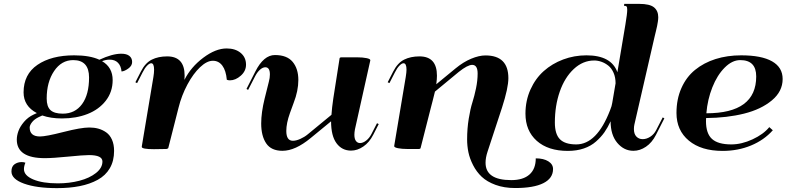

<svg xmlns="http://www.w3.org/2000/svg" viewBox="-20 -762 4023 982"><path d="M301.3 -180.7Q363.8 -180.7 399.7 -229.5Q435.5 -278.3 435.5 -365.7Q435.5 -454.6 354.5 -454.6Q294.4 -454.6 256.6 -398.4Q218.8 -342.3 218.8 -257.8Q218.8 -216.8 238.3 -198.7Q257.8 -180.7 301.3 -180.7ZM275.9 175.8Q334.5 175.8 386.2 162.4Q438 148.9 470.9 122.8Q503.9 96.7 503.9 64Q503.9 31.2 435.1 31.2Q406.7 31.2 327.9 39.1Q249 46.9 209.5 46.9Q65.9 46.9 65.9 -47.9Q65.9 -68.4 74.2 -91.6Q82.5 -114.7 102.8 -138.7Q123 -162.6 151.4 -175.8L168.5 -183.6Q100.6 -219.2 100.6 -289.6Q100.6 -381.8 171.6 -430.4Q242.7 -479 359.4 -479Q439.5 -479 488.3 -456.5Q554.7 -487.3 600.1 -487.3Q627.4 -487.3 641.6 -476.1Q655.8 -464.8 655.8 -444.8Q655.8 -425.3 635.7 -411.1Q615.7 -397 601.6 -396.5Q599.1 -424.8 583.5 -440.9Q567.9 -457 540.5 -457Q522 -457 502 -449.2Q556.2 -417.5 556.2 -352.5Q556.2 -292 521 -246.8Q485.8 -201.7 427.7 -179Q369.6 -156.2 296.9 -156.2Q239.3 -156.2 196.3 -171.4L178.2 -163.1Q155.8 -152.3 143.8 -137Q131.8 -121.6 131.8 -109.9Q131.8 -64 184.6 -64Q214.8 -64 304.4 -86.9Q394 -109.9 437 -109.9Q461.9 -109.9 483.2 -104Q504.4 -98.1 523.2 -85Q542 -71.8 552.7 -47.6Q563.5 -23.4 563.5 9.8Q563.5 61 541.7 98.4Q520 135.7 479.7 157.7Q439.5 179.7 387.7 189.9Q335.9 200.2 271.5 200.2Q166.5 200.2 102.5 177Q38.6 153.8 38.6 115.2V114.3Q38.6 89.4 54.4 78.1Q70.3 66.9 90.8 66.9Q103 66.9 109.9 70.3Q102.5 87.9 102.5 103Q102.5 135.7 150.1 155.8Q197.8 175.8 275.9 175.8Z M835 -473.6Q924.3 -473.6 924.3 -375Q924.3 -370.1 923.3 -353.5Q956.5 -419.4 1019.8 -466.8Q1083 -514.2 1139.2 -514.2Q1183.6 -514.2 1210.9 -491.5Q1238.3 -468.8 1238.3 -431.2Q1238.3 -398.4 1211.4 -374.8Q1184.6 -351.1 1155.8 -351.1Q1147.5 -351.1 1140.1 -354Q1135.7 -401.4 1117.2 -426.3Q1098.6 -451.2 1068.8 -451.2Q1038.1 -451.2 1003.2 -418.2Q968.3 -385.3 938.5 -329.6Q908.7 -273.9 893.1 -210.9L840.8 -5.4Q840.8 -3.9 838.1 -2.4Q835.4 -1 833 -0.5L830.6 0L767.1 1Q705.1 1 705.1 -10.7Q705.1 -11.2 705.3 -12.9Q705.6 -14.6 705.6 -15.6L764.6 -368.2Q768.1 -389.2 768.1 -405.3Q768.1 -438.5 753.4 -438.5Q744.1 -438.5 732.2 -426Q720.2 -413.6 709.5 -392.1L681.2 -336.9L672.4 -341.3L700.7 -396.5Q723.1 -440.4 756.3 -457Q789.6 -473.6 835 -473.6Z M1386.2 -480.5Q1447.8 -480.5 1476.8 -445.6Q1505.9 -410.6 1505.9 -353Q1505.9 -297.4 1481.9 -235.8L1462.9 -183.6Q1444.3 -131.8 1444.3 -92.3Q1444.3 -42 1478 -42Q1494.6 -42 1515.9 -51.5Q1537.1 -61 1553.7 -74.7L1675.3 -174.8Q1677.7 -210.9 1684.6 -257.8L1716.8 -463.4Q1717.3 -468.8 1727.1 -468.8H1807.6Q1834.5 -468.8 1854.2 -464.8Q1874 -460.9 1874 -454.1V-453.1L1795.4 -100.6Q1792.5 -84.5 1792.5 -72.8Q1792.5 -51.8 1800.5 -41Q1808.6 -30.3 1821.3 -30.3Q1836.4 -30.3 1852.8 -43Q1869.1 -55.7 1879.9 -76.7L1908.2 -131.8L1917 -127.4L1888.7 -72.3Q1868.7 -33.2 1838.1 -12.5Q1807.6 8.3 1775.4 8.3Q1729 8.3 1701.2 -29.3Q1673.3 -66.9 1673.3 -141.6L1569.3 -56.2Q1490.2 9.3 1424.8 9.3Q1367.2 9.3 1341.6 -28.6Q1315.9 -66.4 1315.9 -130.4Q1315.9 -186 1333.5 -257.8L1355 -343.8Q1360.4 -363.8 1360.4 -381.3Q1360.4 -418 1336.9 -418Q1324.2 -418 1310.3 -406Q1296.4 -394 1285.2 -372.6L1249 -302.2L1240.7 -307.1L1286.1 -396.5Q1328.6 -480.5 1386.2 -480.5Z M2125.5 -473.6Q2214.8 -473.6 2214.8 -375Q2214.8 -357.4 2211.4 -331.1L2310.5 -412.6Q2349.6 -444.8 2389.9 -461.7Q2430.2 -478.5 2462.9 -478.5Q2580.1 -478.5 2580.1 -362.3Q2580.1 -312 2547.4 -210.9L2473.6 13.7Q2463.4 44.4 2463.4 70.3Q2463.4 159.2 2594.7 159.2Q2655.8 159.2 2688 130.6Q2720.2 102.1 2720.2 47.9Q2760.3 47.9 2784.4 63Q2808.6 78.1 2808.6 102.5Q2808.6 149.9 2759 174.8Q2709.5 199.7 2614.7 199.7Q2558.6 199.7 2514.6 183.6Q2470.7 167.5 2443.8 142.1Q2417 116.7 2399.7 82.8Q2382.3 48.8 2375.7 16.6Q2369.1 -15.6 2369.1 -49.3Q2369.1 -104 2377.4 -155Q2385.7 -206.1 2396 -238Q2406.2 -270 2414.6 -310.1Q2422.9 -350.1 2422.9 -386.2Q2422.9 -430.2 2395 -430.2Q2371.6 -430.2 2326.2 -394L2204.6 -293.5Q2200.7 -275.9 2193.1 -247.3Q2185.5 -218.8 2183.6 -210.9L2131.3 -5.4Q2130.4 0 2121.6 0H2062.5Q2035.6 0 2015.9 -3.9Q1996.1 -7.8 1996.1 -14.6L1996.6 -18.1L1997.1 -21.5L2055.2 -368.2Q2059.1 -392.6 2059.1 -405.3Q2059.1 -438.5 2043.9 -438.5Q2034.7 -438.5 2022.7 -426Q2010.7 -413.6 2000 -392.1L1971.7 -336.9L1962.9 -341.3L1991.2 -396.5Q2013.7 -440.4 2046.9 -457Q2080.1 -473.6 2125.5 -473.6Z M3172.9 -742.2H3249Q3303.2 -742.2 3325 -724.4Q3346.7 -706.5 3346.7 -673.8Q3346.7 -664.1 3344.7 -651.1Q3342.8 -638.2 3340.8 -628.9Q3338.9 -619.6 3334.7 -602.3Q3330.6 -585 3328.6 -577.1L3224.6 -125Q3222.2 -114.7 3222.2 -102.1Q3222.2 -76.7 3234.9 -63.5Q3247.6 -50.3 3267.1 -50.3Q3286.6 -50.3 3305.7 -62.5Q3324.7 -74.7 3335.9 -96.2L3369.6 -161.6L3377.9 -156.7L3335 -72.3Q3314.5 -32.2 3283.7 -11.5Q3252.9 9.3 3219.7 9.3Q3171.4 9.3 3137.2 -31.2Q3103 -71.8 3103 -141.6Q3088.4 -109.9 3071.3 -85.4Q3054.2 -61 3028.3 -38.1Q3002.4 -15.1 2966.1 -2.7Q2929.7 9.8 2884.3 9.8Q2783.2 9.8 2725.3 -41.7Q2667.5 -93.3 2667.5 -180.7Q2667.5 -247.1 2692.9 -303.7Q2718.3 -360.4 2761 -398.4Q2803.7 -436.5 2860.4 -457.8Q2917 -479 2979.5 -479Q3106.9 -479 3137.7 -392.6L3178.7 -636.7Q3188 -692.4 3188 -711.9Q3188 -726.1 3184.3 -729.2Q3180.7 -732.4 3171.9 -732.4H3171.4ZM3128.4 -335.9Q3128.4 -366.2 3118.2 -389.6Q3107.9 -413.1 3091.3 -426.3Q3074.7 -439.5 3056.2 -446Q3037.6 -452.6 3019 -452.6Q2961.4 -452.6 2914.8 -409.2Q2868.2 -365.7 2843 -293.5Q2817.9 -221.2 2817.9 -135.3Q2817.9 -75.7 2844 -49.6Q2870.1 -23.4 2927.2 -23.4Q3032.7 -23.4 3100.1 -197.8Q3109.4 -220.2 3111.3 -235.4Z M3591.3 -158.2Q3590.8 -152.8 3590.8 -142.6Q3590.8 -79.1 3621.6 -51.3Q3652.3 -23.4 3720.2 -23.4Q3772.9 -23.4 3828.9 -49.3Q3884.8 -75.2 3914.6 -111.8L3932.6 -95.7Q3887.7 -45.4 3821 -17.8Q3754.4 9.8 3675.8 9.8Q3566.4 9.8 3503.2 -42.7Q3439.9 -95.2 3439.9 -184.1Q3439.9 -254.9 3465.1 -311.5Q3490.2 -368.2 3534.9 -404.5Q3579.6 -440.9 3639.6 -460Q3699.7 -479 3771 -479Q3875 -479 3929 -448.2Q3982.9 -417.5 3982.9 -357.9Q3982.9 -294.4 3927.7 -248.5Q3872.6 -202.6 3785.6 -180.9Q3698.7 -159.2 3591.3 -158.2ZM3592.8 -182.6Q3847.7 -182.6 3847.7 -371.1Q3847.7 -454.6 3766.1 -454.6Q3724.6 -454.6 3686.3 -416Q3647.9 -377.4 3623.3 -315.2Q3598.6 -252.9 3592.8 -182.6Z"/></svg>

Font: QumpellkaNo12
Style: Regular
Weight: 500
Designer: gluk (gluksza@wp.pl)
Foundry: gluk (gluksza@wp.pl)
Version: Version 00.480